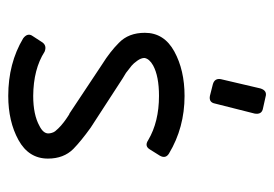

<svg xmlns="http://www.w3.org/2000/svg" viewBox="-122 -558 680 477"><g transform="rotate(90 218.5 -320.0)"><path d="M177.2 -528.3 200.2 -626.5Q205.6 -644 221.2 -639.2L250 -632.8Q265.6 -629.9 262.7 -612.3L237.8 -513.7Q234.9 -498 218.8 -501L189.9 -508.3Q174.3 -512.7 177.2 -528.3ZM361.8 -399.4Q375.5 -391.1 367.2 -376.5L351.6 -351.6Q343.3 -337.9 328.6 -347.7Q283.2 -374.5 218.8 -374.5Q169.9 -374.5 143.1 -359.9Q126.5 -350.6 124.5 -338.4Q124.5 -330.1 131.3 -320.6Q138.2 -311 143.8 -306.4Q149.4 -301.8 161.6 -292.5L175.3 -284.2L297.9 -204.6Q331.1 -180.7 350.6 -161.6Q374.5 -137.7 374.5 -98.6Q374.5 -50.8 328.4 -25.4Q282.2 0 218.8 0Q137.7 0 75.7 -37.1Q61 -48.3 70.3 -61L85.9 -85Q94.2 -96.2 108.9 -90.3Q152.3 -62.5 218.8 -62Q265.6 -62 293.5 -77.6Q312 -86.9 312 -99.6Q312 -103.5 310.5 -108.4Q309.1 -113.3 306.4 -116.7Q303.7 -120.1 299.6 -124.3Q295.4 -128.4 292.5 -131.1Q289.6 -133.8 284.2 -137.9Q278.8 -142.1 276.4 -143.6Q273.9 -145 268.8 -148.7Q263.7 -152.3 262.2 -152.3L140.1 -233.4Q108.9 -252.9 86.9 -274.9Q62 -298.8 62 -339.4Q62 -387.2 108.4 -412.6Q154.8 -438 218.8 -438Q297.4 -438 361.8 -399.4Z"/></g></svg>

Font: GOSTRUS
Style: type_B
Weight: 400
Designer: Юрий и Татьяна Кривогуз
Version: Version 02.00